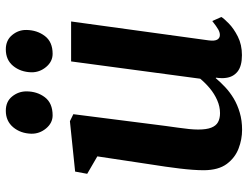

<svg xmlns="http://www.w3.org/2000/svg" viewBox="-114 -708 832 644"><g transform="rotate(-90 302.0 -386.0)"><path d="M188.5 10Q156.5 10 125.8 -1.8Q95 -13.5 74.2 -41.2Q53.5 -69 53 -117.5Q53 -135 54.5 -155.8Q56 -176.5 58.8 -199.8Q61.5 -223 65 -246.8Q68.5 -270.5 72 -293L99.5 -475.5L41 -509.5L48.5 -550L217.5 -567.5L241 -556L207 -289Q204.5 -267.5 201.5 -246.2Q198.5 -225 195.8 -205Q193 -185 191.2 -167.8Q189.5 -150.5 189.5 -137.5Q189.5 -109.5 195.8 -93.5Q202 -77.5 214.2 -70.8Q226.5 -64 244.5 -64Q266.5 -64 288 -73.5Q309.5 -83 327.8 -98.2Q346 -113.5 360 -130.5L418 -563.5H552L488.5 -101.5Q486 -82 491.2 -73.2Q496.5 -64.5 506.5 -64.5Q515.5 -64.5 525.2 -70Q535 -75.5 553.5 -90L567 -59.5Q562.5 -51.5 545.5 -34.8Q528.5 -18 501.2 -4.2Q474 9.5 439 9.5Q402 9.5 383.5 -5.5Q365 -20.5 362.5 -46.5Q362 -49 362 -52.5Q362 -56 362 -60.2Q362 -64.5 362.5 -69Q363 -73.5 363.5 -77.5L362 -78.5Q348.5 -62.5 331.8 -46.8Q315 -31 293.8 -18.2Q272.5 -5.5 246.2 2.2Q220 10 188.5 10ZM237 -625.5Q211.5 -625.5 193.2 -647.5Q175 -669.5 175.5 -697Q176.5 -733 197.2 -757.8Q218 -782.5 252.5 -782.5Q283.5 -782.5 300.5 -761.2Q317.5 -740 317.5 -713.5Q317.5 -677.5 297.8 -651.5Q278 -625.5 237 -625.5ZM443.5 -625.5Q417.5 -625.5 399.2 -647.5Q381 -669.5 381.5 -697Q382.5 -733 402.8 -757.8Q423 -782.5 458.5 -782.5Q489 -782.5 506.5 -761.2Q524 -740 523.5 -713.5Q523 -677.5 503.2 -651.5Q483.5 -625.5 443.5 -625.5Z"/></g></svg>

Font: Merriweather
Style: Bold Italic
Weight: 700
Italic angle: -7.8°
Version: Version 2.101